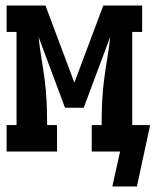

<svg xmlns="http://www.w3.org/2000/svg" viewBox="-20 -550 565 697"><path d="M477 127H388L390 117L416 0H313V-96H349V-106Q349 -145 351 -184Q353 -223 358 -261.5Q363 -300 369.5 -338.5Q376 -377 380 -416L284 -159H216L120 -416Q124 -377 130.5 -338.5Q137 -300 142 -261.5Q147 -223 149 -184Q151 -145 151 -106V-96H187V0H4V-96H40V-434H4V-530H145L250 -250L355 -530H496V-434H460V-96H525Z"/></svg>

Font: Iosevka Slab
Style: Bold
Weight: 700
Monospace: yes
Designer: Belleve Invis
Foundry: Belleve Invis
Version: Version 11.1.1; ttfautohint (v1.8.3)